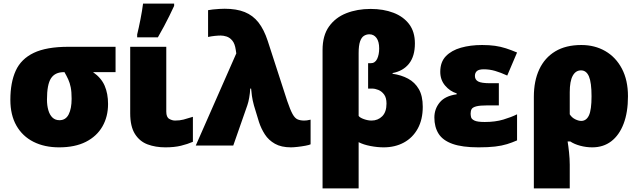

<svg xmlns="http://www.w3.org/2000/svg" viewBox="-20 -815 3574 1075"><path d="M585 -233Q585 -162 553.5 -107Q522 -52 461 -21Q400 10 311 10Q229 10 167.5 -21Q106 -52 72 -111.5Q38 -171 38 -256Q38 -353 68 -419Q98 -485 169 -519Q240 -553 363 -553H627V-411H501Q547 -379 566 -335Q585 -291 585 -233ZM243 -257Q243 -225 250.5 -198.5Q258 -172 273.5 -157Q289 -142 313 -142Q348 -142 364.5 -174.5Q381 -207 381 -262Q381 -301 376 -326Q371 -351 362 -370.5Q353 -390 341 -411H337Q288 -411 265.5 -376.5Q243 -342 243 -257Z M911 -190Q911 -159 927.5 -149.5Q944 -140 960 -140Q986 -140 1007.5 -145.5Q1029 -151 1060 -161V-21Q1030 -8 993 1Q956 10 906 10Q851 10 806.5 -6.5Q762 -23 735.5 -65Q709 -107 709 -181V-553H911ZM748 -622Q752 -639 757 -661Q762 -683 766.5 -707Q771 -731 775 -754Q779 -777 781 -795H955V-782Q942 -754 928 -725.5Q914 -697 898.5 -668Q883 -639 864 -606H748Z M1076 0 1303 -516 1300 -536Q1295 -571 1280.5 -588Q1266 -605 1248.5 -610.5Q1231 -616 1216 -616Q1202 -616 1182.5 -614Q1163 -612 1145 -608V-758Q1154 -760 1171.5 -762Q1189 -764 1208 -765Q1227 -766 1238 -766Q1304 -766 1350 -747.5Q1396 -729 1427 -689.5Q1458 -650 1479 -586L1588 -250Q1605 -200 1618 -176.5Q1631 -153 1646.5 -146.5Q1662 -140 1683 -140Q1690 -140 1698.5 -141Q1707 -142 1719 -145V-7Q1711 -3 1689.5 1Q1668 5 1645 7.5Q1622 10 1609 10Q1555 10 1519.5 -10Q1484 -30 1463 -62.5Q1442 -95 1430 -132L1402 -224Q1398 -239 1395 -252.5Q1392 -266 1390.5 -278Q1389 -290 1388 -300.5Q1387 -311 1386 -319H1381Q1380 -295 1375.5 -269Q1371 -243 1365 -226L1286 0Z M2055 -765Q2127 -765 2183 -743.5Q2239 -722 2271 -679.5Q2303 -637 2303 -572Q2303 -500 2270 -458.5Q2237 -417 2178 -406V-402Q2227 -395 2265 -374.5Q2303 -354 2325 -316Q2347 -278 2347 -217Q2347 -146 2319 -95Q2291 -44 2241.5 -17Q2192 10 2128 10Q2093 10 2054 2.5Q2015 -5 1988 -19V240H1786V-535Q1786 -616 1822 -666.5Q1858 -717 1919 -741Q1980 -765 2055 -765ZM2048 -623Q2032 -623 2018 -614.5Q2004 -606 1996 -583Q1988 -560 1988 -518V-166Q1995 -156 2017.5 -148Q2040 -140 2060 -140Q2096 -140 2120 -164Q2144 -188 2144 -235Q2144 -268 2130.5 -286Q2117 -304 2098.5 -311.5Q2080 -319 2064 -319H2041V-461H2055Q2080 -461 2091.5 -485Q2103 -509 2103 -544Q2103 -582 2088 -602.5Q2073 -623 2048 -623Z M2773 -349V-225H2711Q2667 -225 2646.5 -219.5Q2626 -214 2620.5 -204Q2615 -194 2615 -179Q2615 -170 2617.5 -159Q2620 -148 2636.5 -140Q2653 -132 2694 -132Q2753 -132 2798 -145.5Q2843 -159 2875 -175V-29Q2848 -17 2819 -8Q2790 1 2752 5.5Q2714 10 2659 10Q2568 10 2513.5 -9.5Q2459 -29 2435.5 -66.5Q2412 -104 2412 -157Q2412 -205 2442 -241.5Q2472 -278 2537 -287V-292Q2499 -304 2472 -336Q2445 -368 2445 -413Q2445 -468 2476.5 -500.5Q2508 -533 2561 -548Q2614 -563 2679 -563Q2720 -563 2751.5 -558.5Q2783 -554 2812.5 -544.5Q2842 -535 2875 -521L2820 -392Q2783 -409 2752 -418Q2721 -427 2689 -427Q2661 -427 2650 -417Q2639 -407 2639 -390Q2639 -369 2657 -359Q2675 -349 2725 -349Z M3496 -276Q3496 -186 3471.5 -122Q3447 -58 3402.5 -24Q3358 10 3296 10Q3262 10 3228.5 1Q3195 -8 3173 -23H3158Q3162 0 3166 37.5Q3170 75 3170 107V240H2969V-273Q2969 -362 2999.5 -427Q3030 -492 3089 -527.5Q3148 -563 3235 -563Q3310 -563 3369 -529Q3428 -495 3462 -430.5Q3496 -366 3496 -276ZM3233 -421Q3203 -421 3186.5 -390.5Q3170 -360 3170 -299V-175Q3181 -157 3200 -147.5Q3219 -138 3234 -138Q3263 -138 3277.5 -169Q3292 -200 3292 -276Q3292 -353 3277.5 -387Q3263 -421 3233 -421Z"/></svg>

Font: Noto Sans Display Black
Style: Regular
Weight: 900
Designer: Monotype Design Team
Foundry: Monotype Imaging Inc.
Version: Version 2.003